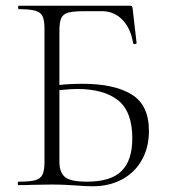

<svg xmlns="http://www.w3.org/2000/svg" viewBox="-20 -645 589 669"><path d="M499 -189Q499 -132 474.5 -88Q450 -44 405.5 -20Q361 4 303 4Q277 4 241 1Q226 0 205.5 -1Q185 -2 160 -2L94 -1Q76 0 44 0Q42 0 42 -6Q42 -12 44 -12Q84 -12 102.5 -17Q121 -22 128 -36.5Q135 -51 135 -81V-544Q135 -574 128.5 -588Q122 -602 103.5 -607.5Q85 -613 46 -613Q43 -613 43 -619Q43 -625 46 -625H433Q438 -625 439.5 -623Q441 -621 442 -616L456 -495Q456 -492 450.5 -491.5Q445 -491 444 -494Q436 -545 407 -575.5Q378 -606 335 -606H274Q236 -606 218 -601Q200 -596 193.5 -582Q187 -568 187 -538V-349Q224 -353 268 -353Q378 -353 438.5 -316Q499 -279 499 -189ZM441 -163Q441 -256 391.5 -295.5Q342 -335 248 -335Q229 -335 187 -331V-81Q187 -45 206 -28.5Q225 -12 283 -12Q366 -12 403.5 -49Q441 -86 441 -163Z"/></svg>

Font: Cormorant Infant Light
Style: Regular
Weight: 300
Designer: Christian Thalmann (Catharsis Fonts)
Version: Version 3.000